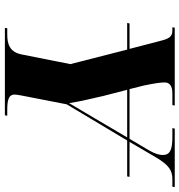

<svg xmlns="http://www.w3.org/2000/svg" viewBox="6 -760 754 807"><g transform="rotate(90 383.5 -357.0)"><path d="M98 0H465L467 -10H444C405 -10 378 -14 378 -41C378 -47 379 -54 382 -70L419 -260L571 -514H722L724 -524H577L642 -635C675 -691 698 -704 734 -704H765L767 -714H521L519 -704H559C609 -704 632 -694 632 -664C632 -651 628 -632 612 -605L564 -524H355L340 -584C330 -632 327 -656 327 -672C327 -693 343 -704 372 -704H422L424 -714H97L95 -704H108C135 -704 143 -691 153 -651L186 -524H79L77 -514H189L250 -275L209 -69C199 -20 165 -10 126 -10H99ZM384 -413 358 -514H558L478 -378C450 -330 430 -298 414 -270C406 -322 395 -363 384 -413Z"/></g></svg>

Font: Noto Serif Display SemiCondensed ExtraBold
Style: Italic
Weight: 800
Width: 4
Italic angle: -12°
Designer: Monotype Design Team
Foundry: Monotype Imaging Inc.
Version: Version 2.009